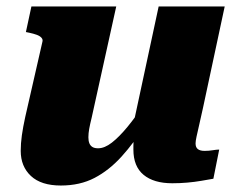

<svg xmlns="http://www.w3.org/2000/svg" viewBox="-20 -561 733 593"><path d="M263 -197Q258 -177 255.5 -163Q253 -149 253 -137Q253 -126 256 -118.5Q259 -111 265.5 -107Q272 -103 283 -103Q303 -103 325.5 -120.5Q348 -138 374 -169.5Q400 -201 427 -243L430 -177Q394 -120 355.5 -77.5Q317 -35 272 -11.5Q227 12 168 12Q107 12 75.5 -17.5Q44 -47 44 -95Q44 -118 47.5 -143Q51 -168 58 -200L111 -432Q113 -439 108 -444.5Q103 -450 93.5 -453.5Q84 -457 70 -460L60 -462L77 -541H339ZM607 -228Q600 -196 595 -174.5Q590 -153 587 -139Q584 -125 584 -118Q584 -106 591 -100.5Q598 -95 612 -95Q625 -95 637 -97Q649 -99 657 -99L639 -9Q622 -6 601.5 -2.5Q581 1 558.5 3Q536 5 512 5Q455 5 423.5 -21Q392 -47 392 -99Q392 -104 392 -110.5Q392 -117 392.5 -126.5Q393 -136 394 -147L383 -136L470 -541H674Z"/></svg>

Font: Roboto Serif ExtraBold
Style: Italic
Weight: 800
Italic angle: -10°
Version: Version 1.007